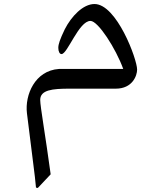

<svg xmlns="http://www.w3.org/2000/svg" viewBox="-20 -441 740 955"><path d="M450 -421C393 -421 335 -360 302 -295C278 -245 270 -221 270 -203C270 -184 277 -172 286 -172C316 -172 372 -337 430 -337C468 -337 556 -200 593 -98H273C154 -90 103 31 114 122C149 409 151 407 159 492L168 494L232 426C206 233 180 89 180 56C180 6 241 0 326 0H556C639 0 662 -65 662 -95C662 -147 560 -421 450 -421Z"/></svg>

Font: Kawkab Mono Light
Style: Bold
Weight: 400
Monospace: yes
Designer: Abdullah Arif
Foundry: Abdullah Arif
Version: Version 1.000;PS 000.500;hotconv 1.0.88;makeotf.lib2.5.64775